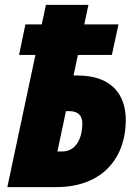

<svg xmlns="http://www.w3.org/2000/svg" viewBox="-20 -766 568 786"><path d="M10 0H209C411 0 495 -132 495 -274C495 -373 443 -457 296 -457H281L299 -541H438L465 -666H325L342 -746H168L151 -666H84L58 -541H125ZM236 -146H215L250 -311H264C298 -311 317 -294 317 -261C317 -193 286 -146 236 -146Z"/></svg>

Font: Noto Sans Condensed Black
Style: Italic
Weight: 900
Width: 3
Italic angle: -12°
Designer: Monotype Design Team
Foundry: Monotype Imaging Inc.
Version: Version 2.013